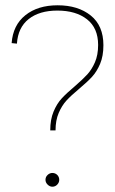

<svg xmlns="http://www.w3.org/2000/svg" viewBox="-20 -699 435 726"><path d="M198 -679Q275 -679 323 -640.5Q371 -602 371 -528Q371 -487 358.5 -457.5Q346 -428 328 -408.5Q310 -389 279 -363Q249 -338 231.5 -319Q214 -300 202 -272Q190 -244 190 -206H170Q170 -247 182.5 -277Q195 -307 213.5 -327Q232 -347 263 -373Q293 -399 310 -417.5Q327 -436 339 -463.5Q351 -491 351 -529Q351 -593 309 -626Q267 -659 197 -659Q129 -659 88.5 -627Q48 -595 44 -534L24 -536Q29 -604 76 -641.5Q123 -679 198 -679ZM204 -19Q204 -9 196.5 -1Q189 7 178 7Q168 7 160 -1Q152 -9 152 -19Q152 -30 160 -37.5Q168 -45 178 -45Q189 -45 196.5 -37.5Q204 -30 204 -19Z"/></svg>

Font: Gontserrat Thin
Style: Regular
Weight: 250
Designer: Julieta Ulanovsky
Foundry: Julieta Ulanovsky
Version: Version 6.001